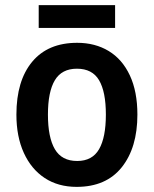

<svg xmlns="http://www.w3.org/2000/svg" viewBox="-20 -719 600 749"><path d="M516 -272Q516 -143 455 -66.5Q394 10 279 10Q207 10 154.5 -24.5Q102 -59 73 -122.5Q44 -186 44 -272Q44 -404 105.5 -478Q167 -552 281 -552Q351 -552 404 -520Q457 -488 486.5 -425Q516 -362 516 -272ZM167 -272Q167 -183 194 -137Q221 -91 281 -91Q340 -91 366.5 -137Q393 -183 393 -272Q393 -361 366.5 -406Q340 -451 280 -451Q221 -451 194 -406Q167 -361 167 -272ZM429 -699V-610H131V-699Z"/></svg>

Font: Noto Sans Sinhala UI SemiCondensed SemiBold
Style: Regular
Weight: 600
Width: 4
Designer: Jelle Bosma - Monotype Design Team
Foundry: Monotype Imaging Inc.
Version: Version 2.006; ttfautohint (v1.8.4.7-5d5b)